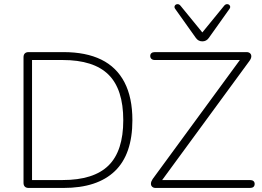

<svg xmlns="http://www.w3.org/2000/svg" viewBox="-20 -927 1293 947"><path d="M96 -25V-645Q96 -657 102.5 -663.5Q109 -670 121 -670H293Q404 -670 479.5 -633Q555 -596 594 -521Q633 -446 633 -334Q633 -166 546.5 -83Q460 0 293 0H121Q109 0 102.5 -6.5Q96 -13 96 -25ZM588 -334Q588 -487 515 -559Q442 -631 289 -631H138V-39H289Q442 -39 515 -110.5Q588 -182 588 -334ZM733 -44 1180 -654V-631H744Q733 -631 727 -636.5Q721 -642 721 -651Q721 -660 727 -665Q733 -670 744 -670H1196Q1207 -670 1213.5 -664Q1220 -658 1219.5 -648Q1219 -638 1210 -626L763 -16V-39H1213Q1224 -39 1230 -34Q1236 -29 1236 -20Q1236 -10 1230 -5Q1224 0 1213 0H747Q737 0 730.5 -6Q724 -12 724.5 -22Q725 -32 733 -44ZM946 -740 845 -882Q838 -891 842 -898.5Q846 -906 855 -906.5Q864 -907 871 -898L978 -767L1085 -898Q1092 -907 1101 -906.5Q1110 -906 1114 -898.5Q1118 -891 1111 -882L1010 -740Q998 -723 978 -723Q958 -723 946 -740Z"/></svg>

Font: SN Pro Thin
Style: Regular
Weight: 200
Designer: Tobias Whetton
Foundry: Supernotes
Version: Version 1.003;Glyphs 3.3 (3324)